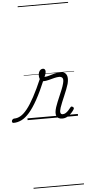

<svg xmlns="http://www.w3.org/2000/svg" viewBox="-287 -1333 965 2156"><g transform="rotate(-5 195.5 -255.0)"><path d="M-159 17Q-170 17 -174 9.5Q-178 2 -176 -7Q-174 -16 -166 -23.5Q-158 -31 -146 -31Q-111 -31 -75.5 -51.5Q-40 -72 -1 -120.5Q38 -169 83.5 -253Q129 -337 183 -463L219 -438Q164 -306 115 -218Q66 -130 21 -78.5Q-24 -27 -68.5 -5Q-113 17 -159 17ZM391 16Q365 16 348.5 7Q332 -2 325 -19.5Q318 -37 320 -61.5Q322 -86 332 -117Q340 -142 353 -173.5Q366 -205 381 -240Q396 -275 410 -309Q424 -343 432 -374Q444 -419 433 -436Q422 -453 394 -453Q370 -453 338.5 -445Q307 -437 275 -428.5Q243 -420 217 -420Q202 -420 191 -428.5Q180 -437 174.5 -452.5Q169 -468 169 -490Q169 -508 175 -524Q181 -540 193 -550Q205 -560 221 -560Q235 -560 242 -551Q249 -542 249 -528Q249 -517 244.5 -500.5Q240 -484 231 -467Q257 -468 286.5 -477Q316 -486 348 -495Q380 -504 412 -504Q443 -504 463 -490Q483 -476 489 -446Q495 -416 483 -367Q475 -340 462 -306Q449 -272 433.5 -236.5Q418 -201 404.5 -167.5Q391 -134 382 -108Q369 -68 374 -50Q379 -32 399 -32Q417 -32 433 -42Q449 -52 464 -68Q479 -84 490 -99Q495 -106 501 -108.5Q507 -111 517 -105Q528 -98 529 -91Q530 -84 525 -76Q514 -57 494 -35.5Q474 -14 448 1Q422 16 391 16ZM0 763H568V773H0ZM0 -20H568V0H0ZM0 -505H568V-500H0ZM0 -1283H568V-1273H0Z"/></g></svg>

Font: Playwrite NL Guides
Style: Regular
Weight: 400
Designer: Veronika Burian, José Scaglione
Foundry: TypeTogether
Version: Version 1.003